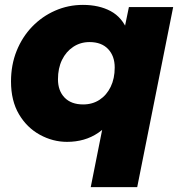

<svg xmlns="http://www.w3.org/2000/svg" viewBox="-20 -571 735 785"><path d="M254 9Q196 9 143 -20Q90 -49 57.5 -104Q25 -159 25 -238Q25 -306 48 -363Q71 -420 111.5 -462Q152 -504 205.5 -527.5Q259 -551 319 -551Q385 -551 432.5 -525.5Q480 -500 502 -443.5Q524 -387 512 -291Q503 -200 469 -132Q435 -64 381 -27.5Q327 9 254 9ZM320 -144Q358 -144 387 -163Q416 -182 432.5 -216Q449 -250 449 -295Q449 -342 422 -370.5Q395 -399 346 -399Q309 -399 279.5 -379.5Q250 -360 233.5 -326Q217 -292 217 -247Q217 -200 244 -172Q271 -144 320 -144ZM351 194 408 -92 454 -270 487 -445 507 -542H688L541 194Z"/></svg>

Font: Montserrat Thin ExtraBold
Style: Italic
Weight: 800
Italic angle: -11.3°
Version: Version 9.000